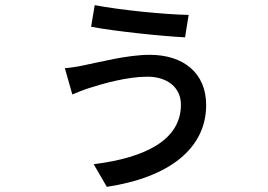

<svg xmlns="http://www.w3.org/2000/svg" viewBox="-20 -664 1040 746"><path d="M683 -257C683 -121 546 -51 344 -26L395 62C639 25 781 -88 781 -256C781 -381 692 -451 562 -451C474 -451 365 -422 309 -411C287 -406 257 -401 232 -399L261 -297C277 -304 307 -316 330 -323C381 -339 473 -366 553 -366C629 -366 683 -325 683 -257ZM348 -644 334 -560C422 -543 612 -523 699 -519L713 -606C617 -608 447 -625 348 -644Z"/></svg>

Font: Noto Sans CJK JP Medium
Style: Regular
Weight: 500
Designer: Ryoko NISHIZUKA (kana & ideographs); Paul D. Hunt (Latin, Greek & Cyrillic); Wenlong ZHANG (bopomofo); Sandoll Communica
Foundry: Adobe Systems Incorporated
Version: Version 1.004;PS 1.004;hotconv 1.0.82;makeotf.lib2.5.63406